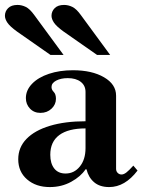

<svg xmlns="http://www.w3.org/2000/svg" viewBox="-32 -747 578 779"><path d="M170 12Q114 12 78 -19Q42 -50 42 -101Q42 -149 75.5 -183.5Q109 -218 170.5 -236.5Q232 -255 315 -255V-374Q315 -400 295.5 -415Q276 -430 243 -430Q215 -430 196 -420Q177 -410 177 -394Q177 -383 186 -374Q195 -365 195 -346Q195 -323 177 -306Q159 -289 132 -289Q106 -289 89.5 -306.5Q73 -324 73 -349Q73 -381 98 -407Q123 -433 166.5 -447.5Q210 -462 264 -462Q341 -462 390 -433.5Q439 -405 439 -359V-62Q439 -52 445.5 -45.5Q452 -39 461 -39Q470 -39 480.5 -47Q491 -55 509 -75L526 -55Q475 12 411 12Q373 12 350 -7.5Q327 -27 319 -60H315Q296 -31 257 -9.5Q218 12 170 12ZM234 -43Q269 -43 292 -71.5Q315 -100 315 -146V-226Q245 -226 208.5 -199Q172 -172 172 -119Q172 -84 188 -63.5Q204 -43 234 -43ZM362 -524 226 -619Q197 -640 187 -655Q177 -670 177 -683Q177 -701 190 -714Q203 -727 228 -727Q245 -727 261.5 -719Q278 -711 296 -686L415 -524ZM173 -524 37 -619Q8 -640 -2 -655Q-12 -670 -12 -683Q-12 -701 1 -714Q14 -727 39 -727Q56 -727 72.5 -719Q89 -711 107 -686L226 -524Z"/></svg>

Font: Libre Bodoni Medium
Style: Regular
Weight: 500
Designer: Pablo Impallari, Rodrigo Fuenzalida
Foundry: Impallari Type
Version: Version 2.005;gftools[0.9.23]